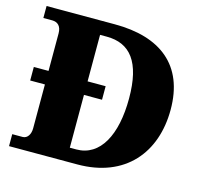

<svg xmlns="http://www.w3.org/2000/svg" viewBox="-103 -829 1003 945"><g transform="rotate(15 398.0 -357.0)"><path d="M369 0C613 0 743 -160 743 -379C743 -606 601 -714 369 -714H21V-653H66C94 -653 113 -636 113 -599V-408H38V-339H113V-115C113 -85 98 -61 74 -61H21V0ZM312 -70V-339H404V-408H312V-645H346C466 -645 531 -565 531 -379C531 -193 466 -70 345 -70Z"/></g></svg>

Font: UArctic Serif Black
Style: Regular
Weight: 900
Designer: Customization by Puisto advertising & original work Monotype Design Team
Foundry: Monotype Imaging Inc.
Version: Version 2.004